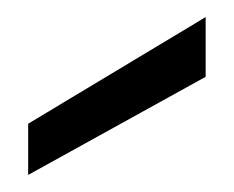

<svg xmlns="http://www.w3.org/2000/svg" viewBox="-20 -795 274 225"><path d="M221 -775V-705L13 -590V-650Z"/></svg>

Font: Albert Sans
Style: Regular
Weight: 400
Designer: Andreas Rasmussen
Foundry: a.Foundry
Version: Version 1.025